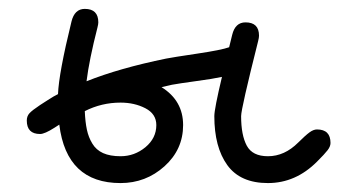

<svg xmlns="http://www.w3.org/2000/svg" viewBox="-20 -410 800 430"><path d="M40 -140.1Q40 -149.9 46.1 -156.5Q52.2 -163.1 69.8 -174.8Q72.8 -176.8 87.2 -186Q101.6 -195.3 109.9 -199.2Q111.8 -246.6 140.1 -361.8Q147 -390.1 169.9 -390.1Q200.2 -390.1 200.2 -359.9Q200.2 -356 198.2 -348.1Q179.7 -275.9 173.8 -228Q247.1 -257.3 352.1 -278.8Q366.7 -281.7 421.1 -289.8Q475.6 -297.9 493.2 -304.2Q494.1 -308.6 496.6 -318.1Q499 -327.6 500 -332Q506.8 -359.9 529.8 -359.9Q560.1 -359.9 560.1 -330.1Q560.1 -325.7 558.1 -317.9Q520 -166.5 520 -149.9Q520 -107.4 532.7 -83.7Q545.4 -60.1 580.1 -60.1Q617.2 -60.1 647.9 -90.8Q664.1 -106.9 673.1 -113.5Q682.1 -120.1 689.9 -120.1Q720.2 -120.1 720.2 -89.8Q720.2 -82 713.6 -73.5Q707 -64.9 689.9 -47.9Q642.1 0 580.1 0Q518.1 0 489 -40.3Q460 -80.6 460 -149.9Q460 -166 477.1 -237.8Q457 -233.4 418.9 -228.3Q380.9 -223.1 365.2 -220.2Q361.3 -219.2 353.5 -217.5Q345.7 -215.8 341.8 -214.8Q390.1 -184.6 390.1 -129.9Q390.1 -75.2 348.4 -37.6Q306.6 0 250 0Q128.9 0 112.8 -130.9Q111.3 -129.9 107.4 -127.4Q103.5 -125 102.1 -124Q80.1 -109.9 69.8 -109.9Q40 -109.9 40 -140.1ZM169.9 -161.1Q170.9 -136.7 174.6 -119.6Q178.2 -102.5 186.8 -88.4Q195.3 -74.2 210.9 -67.1Q226.6 -60.1 250 -60.1Q281.2 -60.1 305.7 -80.3Q330.1 -100.6 330.1 -129.9Q330.1 -154.8 305.7 -167.5Q281.2 -180.2 250 -180.2Q207.5 -180.2 169.9 -161.1Z"/></svg>

Font: Pecita
Style: Book
Weight: 400
Width: 6
Version: Version 3.4.1